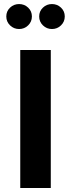

<svg xmlns="http://www.w3.org/2000/svg" viewBox="-20 -947 358 967"><path d="M235.8 0V-695.3H82V0ZM177.3 -864.1Q177.3 -837.6 196.3 -819.2Q215.2 -800.8 241.7 -800.8Q268.2 -800.8 287.2 -819.2Q306.2 -837.6 306.2 -864.1Q306.2 -890.6 287.2 -908.6Q268.2 -926.6 241.7 -926.6Q215.2 -926.6 196.3 -908.6Q177.3 -890.6 177.3 -864.1ZM11.7 -864.1Q11.7 -837.6 30.7 -819.2Q49.7 -800.8 76.2 -800.8Q102.7 -800.8 121.7 -819.2Q140.7 -837.6 140.7 -864.1Q140.7 -890.6 121.7 -908.6Q102.7 -926.6 76.2 -926.6Q49.7 -926.6 30.7 -908.6Q11.7 -890.6 11.7 -864.1Z"/></svg>

Font: Estedad-VF-FD Black
Style: Regular
Weight: 900
Designer: Amin Abedi
Version: Version 4.000